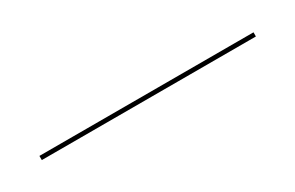

<svg xmlns="http://www.w3.org/2000/svg" viewBox="-5 -123 369 240"><g transform="rotate(-30 180.0 -3.0)"><path d="M25 -6V0H334V-6Z"/></g></svg>

Font: Moniqa Black
Style: Regular
Weight: 900
Designer: Rajesh Rajput
Foundry: Rajesh Rajput
Version: Version 1.000